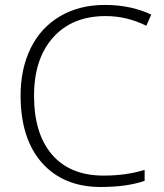

<svg xmlns="http://www.w3.org/2000/svg" viewBox="-20 -744 661 774"><path d="M405.8 -679.2Q271.5 -679.2 194.3 -593.3Q117.2 -507.3 117.2 -357.9Q117.2 -205.1 189.9 -120.6Q262.7 -36.1 397.9 -36.1Q487.8 -36.1 563 -59.1V-15.1Q492.2 9.8 386.2 9.8Q235.8 9.8 149.4 -87.4Q63 -184.6 63 -358.9Q63 -467.8 104.2 -550.8Q145.5 -633.8 222.9 -679Q300.3 -724.1 402.8 -724.1Q507.3 -724.1 589.8 -685.1L569.8 -640.1Q491.7 -679.2 405.8 -679.2Z"/></svg>

Font: JBL Sans
Style: Light
Weight: 300
Version: Version 1.10